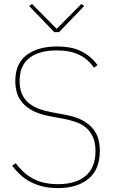

<svg xmlns="http://www.w3.org/2000/svg" viewBox="-20 -947 587 979"><path d="M276 12Q232 12 197.5 3.5Q163 -5 134.5 -20Q106 -35 83.5 -56Q61 -77 42 -102L60 -115Q78 -91 99 -71.5Q120 -52 146 -37.5Q172 -23 204 -15.5Q236 -8 276 -8Q367 -8 417 -50.5Q467 -93 467 -176Q467 -220 453.5 -249Q440 -278 418 -296.5Q396 -315 366.5 -325Q337 -335 306 -341L236 -354Q183 -364 149 -381.5Q115 -399 94.5 -423Q74 -447 66 -475Q58 -503 58 -534Q58 -623 116 -666.5Q174 -710 271 -710Q349 -710 398.5 -683.5Q448 -657 477 -615L459 -602Q429 -646 383 -668Q337 -690 269 -690Q180 -690 130 -651.5Q80 -613 80 -534Q80 -493 93 -465.5Q106 -438 128.5 -420Q151 -402 180 -391.5Q209 -381 242 -375L312 -362Q366 -352 400 -333.5Q434 -315 454 -290.5Q474 -266 481.5 -237.5Q489 -209 489 -178Q489 -83 431.5 -35.5Q374 12 276 12ZM257 -783 129 -916 143 -927 269 -800 395 -927 409 -916 281 -783Z"/></svg>

Font: IBM Plex Sans Thai Thin
Style: Regular
Weight: 100
Designer: Mike Abbink, Paul van der Laan, Pieter van Rosmalen, Ben Mitchell, Mark Frömberg
Foundry: Bold Monday
Version: Version 1.1